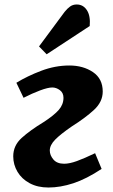

<svg xmlns="http://www.w3.org/2000/svg" viewBox="-20 -821 505 856"><path d="M53 -452Q102 -482 164 -505.5Q226 -529 289 -529Q351 -529 394.5 -499.5Q438 -470 438 -413Q438 -367 399 -331Q360 -295 301 -258Q250 -223 226 -198.5Q202 -174 202 -150Q202 -129 218 -110Q234 -91 266 -91Q290 -91 323 -103Q356 -115 404 -138L433 -68Q365 -23 307 -4Q249 15 196 15Q148 15 112.5 -4Q77 -23 58 -55Q39 -87 39 -124Q39 -172 76.5 -206Q114 -240 175 -277Q221 -307 242 -331Q263 -355 263 -385Q263 -407 247 -419Q231 -431 213 -431Q194 -431 159 -418Q124 -405 85 -385ZM268 -768Q280 -783 292.5 -792Q305 -801 322 -801Q351 -801 367.5 -775.5Q384 -750 380 -705L188 -579L154 -614Z"/></svg>

Font: Literata 12pt
Style: Bold Italic
Weight: 700
Italic angle: -2°
Designer: Latin by Veronika Burian and Jose Scaglione. Greek by Irene Vlachou. Cyrillic by Vera Evstafieva
Foundry: TypeTogether
Version: Version 3.002